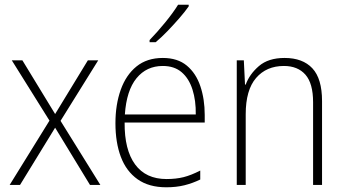

<svg xmlns="http://www.w3.org/2000/svg" viewBox="-20 -785 1465 815"><path d="M190 -273 30 -529H75L214 -301L353 -529H397L237 -272L406 0H362L214 -243L65 0H21Z M671 -539Q734 -539 773 -506.5Q812 -474 830.5 -419Q849 -364 849 -297V-265H509Q508 -149 553.5 -87Q599 -25 687 -25Q727 -25 759 -33Q791 -41 830 -61V-23Q797 -7 762.5 1.5Q728 10 686 10Q612 10 564 -24Q516 -58 493 -119Q470 -180 470 -262Q470 -341 492.5 -404Q515 -467 559.5 -503Q604 -539 671 -539ZM671 -505Q602 -505 559.5 -453Q517 -401 510 -299H811Q812 -358 797 -405Q782 -452 751 -478.5Q720 -505 671 -505ZM781 -758Q765 -735 741 -707.5Q717 -680 691 -653Q665 -626 641 -606H615V-615Q647 -648 681 -689.5Q715 -731 736 -765H781Z M1188 -539Q1265 -539 1306 -495Q1347 -451 1347 -356V0H1309V-351Q1309 -431 1276.5 -468Q1244 -505 1185 -505Q1111 -505 1067 -454Q1023 -403 1023 -300V0H985V-529H1015L1020 -426H1023Q1039 -470 1079 -504.5Q1119 -539 1188 -539Z"/></svg>

Font: Noto Sans Lao Looped SemiCondensed ExtraLight
Style: Regular
Weight: 200
Width: 4
Designer: Mark Frömberg, Ben Mitchell
Foundry: The Fontpad Ltd
Version: Version 1.002; ttfautohint (v1.8.4.7-5d5b)